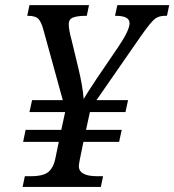

<svg xmlns="http://www.w3.org/2000/svg" viewBox="-20 -734 685 754"><path d="M293.9 -109.9Q289.6 -88.4 289.6 -82Q289.6 -42 361.8 -42H384.8L376 0H68.8L77.6 -42H100.6Q151.4 -42 170.9 -59.6Q190.4 -77.1 196.8 -108.9L210.9 -176.8H70.8L80.6 -224.1H220.7L235.8 -293.9H95.7L106 -340.8H226.6L149.9 -619.1Q142.1 -647.5 130.9 -659.7Q119.6 -671.9 89.8 -671.9H86.9L95.7 -713.9H329.6L320.8 -671.9H318.8Q285.2 -671.9 267.6 -665.5Q250 -659.2 250 -638.2Q250 -617.2 261.7 -574.2L287.6 -466.8Q304.7 -395.5 308.6 -345.2Q319.3 -364.3 360.8 -426.8L443.8 -548.8Q488.8 -614.7 488.8 -643.1Q488.8 -671.9 434.6 -671.9H431.6L440.9 -713.9H644.5L635.7 -671.9H627Q604.5 -671.9 588.9 -660.4Q573.2 -648.9 534.7 -594.2L358.9 -340.8H482.9L472.7 -293.9H333L317.9 -224.1H458L447.8 -176.8H307.6Z"/></svg>

Font: Droid Serif
Style: Italic
Weight: 400
Italic angle: -12°
Designer: Monotype Design team
Foundry: Monotype Imaging Inc.
Version: Version 1.03